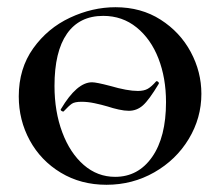

<svg xmlns="http://www.w3.org/2000/svg" viewBox="-20 -500 610 532"><path d="M413 -275H414Q417 -275 419 -272.5Q421 -270 420 -268Q393 -223 376 -208Q359 -193 337 -193Q325 -193 309 -196.5Q293 -200 278 -205Q261 -210 242 -214Q223 -218 206 -218Q187 -218 179 -212.5Q171 -207 156 -191H155Q152 -191 149.5 -193.5Q147 -196 149 -198Q193 -272 235 -272Q247 -272 285 -262Q333 -248 362 -248Q379 -248 389.5 -254Q400 -260 413 -275ZM32 -233Q32 -310 72 -366Q112 -422 174 -451Q236 -480 300 -480Q371 -480 425 -445.5Q479 -411 508.5 -356Q538 -301 538 -240Q538 -173 503 -115Q468 -57 407.5 -22.5Q347 12 275 12Q204 12 148.5 -21.5Q93 -55 62.5 -111Q32 -167 32 -233ZM440 -217Q440 -284 419 -338Q398 -392 358.5 -424Q319 -456 266 -456Q200 -456 165.5 -406.5Q131 -357 131 -262Q131 -191 152.5 -133.5Q174 -76 212 -43Q250 -10 299 -10Q363 -10 401.5 -65Q440 -120 440 -217Z"/></svg>

Font: Cormorant Unicase SemiBold
Style: Regular
Weight: 600
Designer: Christian Thalmann (Catharsis Fonts)
Foundry: Catharsis Fonts
Version: Version 4.000